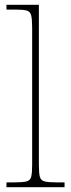

<svg xmlns="http://www.w3.org/2000/svg" viewBox="-20 -780 296 800"><path d="M7 0V-20H37Q74 -20 90 -24Q106 -28 110 -43.5Q114 -59 114 -94V-662Q114 -699 110 -715.5Q106 -732 91.5 -736Q77 -740 47 -740H7V-760H142V-94Q142 -59 146 -43.5Q150 -28 166.5 -24Q183 -20 219 -20H249V0Z"/></svg>

Font: Noto Serif Bengali Thin
Style: Regular
Weight: 250
Version: Version 2.003